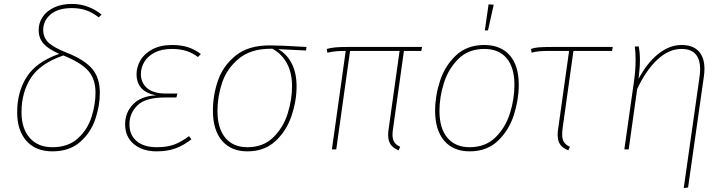

<svg xmlns="http://www.w3.org/2000/svg" viewBox="-20 -757 3685 973"><path d="M495 -683 480 -669Q450 -693 417.5 -704.5Q385 -716 344 -716Q274 -716 236.5 -684Q199 -652 199 -605Q199 -567 225.5 -541.5Q252 -516 318 -490Q407 -455 446.5 -409Q486 -363 486 -287Q486 -221 463 -153Q440 -85 386 -37.5Q332 10 245 10Q161 10 114 -43Q67 -96 67 -188Q67 -292 116 -368Q165 -444 280 -484Q224 -509 200 -536.5Q176 -564 176 -605Q176 -641 196 -671Q216 -701 254 -719Q292 -737 344 -737Q428 -737 495 -683ZM89 -188Q89 -106 130.5 -58.5Q172 -11 246 -11Q326 -11 375 -56Q424 -101 444 -164.5Q464 -228 464 -287Q464 -357 427 -398.5Q390 -440 301 -476Q183 -435 136 -361.5Q89 -288 89 -188Z M614 -128Q614 -186 654 -228Q694 -270 771 -274Q672 -292 672 -382Q672 -417 691.5 -451Q711 -485 752 -507Q793 -529 852 -529Q900 -529 935 -517Q970 -505 998 -483L983 -468Q931 -509 852 -509Q798 -509 762.5 -490Q727 -471 710.5 -442Q694 -413 694 -382Q694 -337 726 -310Q758 -283 821 -283H879L874 -263H816Q718 -263 677 -223.5Q636 -184 636 -127Q636 -72 673 -41.5Q710 -11 774 -11Q827 -11 863 -24.5Q899 -38 938 -67L950 -51Q912 -21 870.5 -5.5Q829 10 774 10Q702 10 658 -27Q614 -64 614 -128Z M1059 -196Q1059 -274 1084.5 -348.5Q1110 -423 1174 -475Q1238 -527 1346 -527Q1402 -527 1533 -519L1531 -501L1390 -508Q1434 -483 1458.5 -435Q1483 -387 1483 -319Q1483 -246 1457.5 -170Q1432 -94 1376 -42Q1320 10 1234 10Q1151 10 1105 -44Q1059 -98 1059 -196ZM1460 -319Q1460 -389 1433.5 -437Q1407 -485 1360 -510H1352Q1251 -510 1190.5 -460Q1130 -410 1106 -339Q1082 -268 1082 -195Q1082 -107 1121.5 -59Q1161 -11 1234 -11Q1314 -11 1365 -61Q1416 -111 1438 -182Q1460 -253 1460 -319Z M1972 -106Q1969 -88 1969 -75Q1969 -51 1978 -37Q1987 -23 2008 -13L2000 5Q1972 -7 1959.5 -25Q1947 -43 1947 -73Q1947 -89 1950 -107L2005 -499H1754L1684 0H1662L1732 -499Q1701 -499 1681.5 -497Q1662 -495 1639 -490L1636 -509Q1658 -515 1680.5 -517Q1703 -519 1739 -519H2119L2115 -499H2027Z M2185 -196Q2185 -271 2210 -347.5Q2235 -424 2291 -476.5Q2347 -529 2434 -529Q2517 -529 2563 -477Q2609 -425 2609 -327Q2609 -253 2584.5 -175.5Q2560 -98 2504 -44Q2448 10 2360 10Q2277 10 2231 -44Q2185 -98 2185 -196ZM2587 -327Q2587 -415 2547.5 -462Q2508 -509 2434 -509Q2354 -509 2303 -458.5Q2252 -408 2229.5 -336Q2207 -264 2207 -195Q2207 -107 2247 -59Q2287 -11 2360 -11Q2440 -11 2491 -61Q2542 -111 2564.5 -183.5Q2587 -256 2587 -327ZM2456 -735 2482 -733 2453 -603H2437Z M2831 -106Q2829 -94 2829 -76Q2829 -51 2838 -37Q2847 -23 2868 -13L2860 5Q2831 -7 2818.5 -25Q2806 -43 2806 -74Q2806 -89 2809 -107L2864 -499H2769Q2731 -499 2711 -497Q2691 -495 2674 -490L2671 -509Q2686 -515 2709 -517Q2732 -519 2775 -519H3085L3082 -499H2886Z M3525 -367Q3528 -388 3528 -406Q3528 -509 3434 -509Q3369 -509 3311 -454.5Q3253 -400 3209 -306L3166 0H3144L3193 -346Q3201 -401 3201 -454Q3201 -494 3197 -521L3217 -522Q3223 -489 3223 -453Q3223 -413 3216 -357Q3258 -437 3315 -483Q3372 -529 3434 -529Q3491 -529 3520.5 -497.5Q3550 -466 3550 -408Q3550 -390 3547 -369L3467 193L3445 196Z"/></svg>

Font: Fira Sans Thin
Style: Italic
Weight: 250
Italic angle: -8°
Designer: Carrois Corporate & Edenspiekermann AG
Foundry: Carrois Corporate GbR & Edenspiekermann AG
Version: Version 4.203